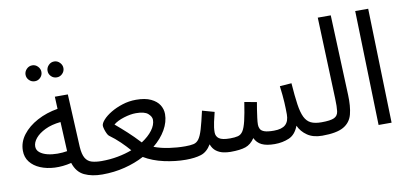

<svg xmlns="http://www.w3.org/2000/svg" viewBox="-69 -952 2492 1179"><g transform="rotate(-10 1177.0 -362.5)"><path d="M485.8 4.9Q420.9 4.9 374.5 -17.1Q328.1 -39.1 309.1 -98.1Q254.9 -85 205.3 -87.4Q155.8 -89.8 116 -106.4Q76.2 -123 53 -152.6Q29.8 -182.1 29.8 -223.1Q29.8 -276.9 64 -321.5Q98.1 -366.2 156 -397.2Q213.9 -428.2 284.2 -439.9L280.8 -516.1H361.8L377.9 -186Q380.9 -139.2 395 -115.5Q409.2 -91.8 434.6 -84.5Q460 -77.1 496.1 -77.1Q517.1 -77.1 526.6 -65.7Q536.1 -54.2 536.1 -38.1Q536.1 -22 522 -8.5Q507.8 4.9 485.8 4.9ZM108.9 -235.8Q108.9 -212.9 127.4 -198Q146 -183.1 175 -176Q204.1 -168.9 236.6 -168.9Q269 -168.9 296.9 -173.8L288.1 -356.9Q231 -351.1 190.9 -331.5Q150.9 -312 129.9 -286.6Q108.9 -261.2 108.9 -235.8ZM314 -630.9Q293 -630.9 278.6 -645.5Q264.2 -660.2 264.2 -680.2Q264.2 -699.7 278.6 -714.8Q293 -730 314 -730Q334 -730 348.6 -714.8Q363.3 -699.7 363.3 -680.2Q363.3 -660.2 348.6 -645.5Q334 -630.9 314 -630.9ZM177.2 -630.9Q156.2 -630.9 141.6 -645.5Q127 -660.2 127 -680.2Q127 -699.7 141.6 -714.8Q156.2 -730 177.2 -730Q197.3 -730 211.7 -714.8Q226.1 -699.7 226.1 -680.2Q226.1 -660.2 211.7 -645.5Q197.3 -630.9 177.2 -630.9Z M485.8 4.9 495.6 -77.1Q548.8 -77.1 596.9 -86.2Q645 -95.2 686 -110.8Q661.6 -139.2 631.8 -168Q602.1 -196.8 565.9 -223.1Q560.1 -228 554 -241Q547.9 -253.9 543.9 -268.1Q540 -282.2 540 -289.1Q540 -304.2 558.8 -325.2Q577.6 -346.2 609.6 -365.5Q641.6 -384.8 682.6 -397.9Q723.6 -411.1 768.1 -411.1Q824.7 -411.1 860.4 -394Q896 -377 912.4 -350.6Q928.7 -324.2 928.7 -293.9Q928.7 -245.1 900.9 -196.5Q873 -147.9 823.7 -107.9Q866.7 -91.8 916.7 -84.5Q966.8 -77.1 1016.6 -77.1Q1037.6 -77.1 1047.1 -65.7Q1056.6 -54.2 1056.6 -38.1Q1056.6 -22 1042.7 -8.5Q1028.8 4.9 1006.8 4.9Q940.9 4.9 871.3 -10.5Q801.8 -25.9 748 -58.1Q692.9 -28.8 626.5 -12Q560.1 4.9 485.8 4.9ZM611.8 -284.2Q649.9 -252 683.3 -221.4Q716.8 -190.9 757.8 -147Q800.8 -174.8 825.2 -207.5Q849.6 -240.2 849.6 -272Q849.6 -292 828.1 -311Q806.6 -330.1 752.9 -330.1Q718.8 -330.1 677.2 -317.1Q635.7 -304.2 611.8 -284.2Z M1006.8 4.9 1016.6 -77.1Q1048.8 -77.1 1068.8 -81.5Q1088.9 -85.9 1102.3 -104.5Q1115.7 -123 1127.7 -163.1Q1139.6 -203.1 1155.8 -274.9L1231 -253.9Q1224.6 -229 1216.8 -194.1Q1209 -159.2 1209 -129.9Q1209 -105 1228 -91.1Q1247.1 -77.1 1296.9 -77.1Q1326.7 -77.1 1345.7 -82Q1364.7 -86.9 1377.2 -106Q1389.6 -125 1399.7 -167Q1409.7 -209 1420.9 -282.2L1497.1 -268.1Q1493.7 -250 1489.7 -224.1Q1485.8 -198.2 1482.4 -172.6Q1479 -147 1479 -129.9Q1479 -116.2 1485.4 -103.5Q1491.7 -90.8 1511.2 -84Q1530.8 -77.1 1569.8 -77.1Q1619.6 -77.1 1642.3 -98.1Q1665 -119.1 1665 -162.1Q1665 -196.8 1662.8 -237.3Q1660.6 -277.8 1652.8 -339.8L1726.1 -345.2Q1731.9 -264.2 1739.5 -212.2Q1747.1 -160.2 1761.5 -130.6Q1775.9 -101.1 1800.8 -89.1Q1825.7 -77.1 1866.7 -77.1Q1887.7 -77.1 1897.2 -65.7Q1906.7 -54.2 1906.7 -38.1Q1906.7 -22 1892.8 -8.5Q1878.9 4.9 1856.9 4.9Q1800.8 4.9 1764.4 -20Q1728 -44.9 1710.9 -83Q1690.9 -29.8 1650.4 -12.5Q1609.9 4.9 1561 4.9Q1509.8 4.9 1480.2 -9.5Q1450.7 -23.9 1437 -54.2Q1412.6 -18.1 1379.2 -6.6Q1345.7 4.9 1284.7 4.9Q1263.7 4.9 1240.2 0Q1216.8 -4.9 1196.8 -19.5Q1176.8 -34.2 1166 -63Q1139.6 -19 1101.3 -7.1Q1063 4.9 1006.8 4.9Z M1856.9 4.9 1865.7 -77.1Q1922.9 -77.1 1945.8 -88.1Q1968.8 -99.1 1972.4 -127Q1976.1 -154.8 1974.1 -205.1L1955.1 -713.9H2036.1L2056.2 -213.9Q2059.1 -143.1 2046.4 -94Q2033.7 -44.9 1990.2 -20Q1946.8 4.9 1856.9 4.9Z M2208.5 0 2188.5 -713.9H2269.5L2289.6 0Z"/></g></svg>

Font: Kurinto Seri
Style: Regular
Weight: 400
Designer: Kurinto was developed by Clint Goss from a range of fonts that are compatible with the SIL Open Font License Version 1.1
Foundry: Clinton F. Goss
Version: Version 2.196; July 25, 2020